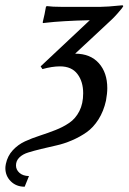

<svg xmlns="http://www.w3.org/2000/svg" viewBox="-70 -456 484 723"><path d="M39.1 207 22.9 247.1Q-8.8 247.1 -29.3 226.8Q-49.8 206.5 -49.8 176.8Q-49.8 170.9 -47.9 161.1Q-41.5 130.9 -21.7 109.6Q-2 88.4 23.9 76.4Q49.8 64.5 80.1 54.7Q110.4 44.9 138.9 33.7Q167.5 22.5 190.9 6.6Q214.4 -9.3 228.8 -37.4Q243.2 -65.4 243.2 -105Q243.2 -148.9 221.4 -177.5Q199.7 -206.1 155.8 -206.1Q126.5 -206.1 89.8 -195.8L83 -206.1L268.1 -379.9Q216.8 -378.9 172.9 -376.2Q128.9 -373.5 110.4 -371.1L91.8 -369.1L90.8 -372.1Q98.6 -403.3 103 -430.2L106 -433.1Q127 -430.2 161.1 -430.2H308.1Q320.8 -430.2 340.1 -431.6Q359.4 -433.1 374 -434.6Q388.7 -436 390.1 -436Q394 -436 394 -432.1Q394 -431.2 387.9 -423.3Q381.8 -415.5 371.1 -403.6Q360.4 -391.6 350.1 -381.8L212.9 -253.9Q270 -253.9 302 -218.3Q334 -182.6 334 -124Q334 -104 329.1 -77.1Q320.3 -37.1 300.8 -6.3Q281.2 24.4 256.1 42Q231 59.6 200.9 72.5Q170.9 85.4 141.6 91.8Q112.3 98.1 84.7 105Q57.1 111.8 36.4 118.2Q15.6 124.5 2.9 137Q-9.8 149.4 -9.8 167Q-9.8 183.1 3.2 194.8Q16.1 206.5 39.1 207Z"/></svg>

Font: Linear Smooth
Style: Italic
Weight: 400
Designer: Philipp H. Poll, Flanker
Foundry: Philipp H. Poll, reworked by Flanker
Version: Version 1.061 | FøM Fix